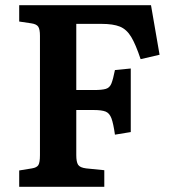

<svg xmlns="http://www.w3.org/2000/svg" viewBox="-20 -720 670 740"><path d="M54 0V-63L103 -71Q122 -74 128 -84Q134 -94 134 -122V-582Q134 -607 127.5 -617Q121 -627 101 -630L54 -637V-700H562L595 -509L522 -492Q503 -549 485.5 -578Q468 -607 442 -617.5Q416 -628 371 -628H274V-373H342Q373 -373 388 -377.5Q403 -382 409.5 -398.5Q416 -415 423 -450L484 -456V-211L423 -201Q417 -244 409.5 -264Q402 -284 387 -290Q372 -296 341 -296H274V-122Q274 -96 281 -85Q288 -74 312 -71L382 -64V0Z"/></svg>

Font: Literata 12pt SemiBold
Style: Regular
Weight: 600
Designer: Latin by Veronika Burian and Jose Scaglione. Greek by Irene Vlachou. Cyrillic by Vera Evstafieva.
Foundry: TypeTogether
Version: Version 3.002